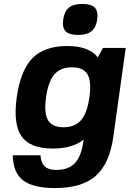

<svg xmlns="http://www.w3.org/2000/svg" viewBox="-20 -743 657 973"><path d="M247.6 9.8Q132.8 9.8 89.4 -52Q45.9 -113.8 64.9 -250Q84 -386.7 144.5 -448.2Q205.1 -509.8 319.8 -509.8Q432.1 -509.8 475.6 -452.1L501.5 -500H617.2L554.2 -49.8Q535.2 86.9 465.1 148.4Q395 210 259.3 210Q147.5 210 96.7 170.7Q45.9 131.3 44.9 43.9H185.1Q188 83 207 100.6Q226.1 118.2 264.6 118.2Q326.7 118.2 359.1 84.2Q391.6 50.3 402.3 -24.9L403.8 -35.2Q346.2 9.8 247.6 9.8ZM301.8 -98.1Q359.9 -98.1 390.9 -134Q421.9 -169.9 433.1 -250Q444.3 -330.1 423.6 -366Q402.8 -401.9 344.7 -401.9Q286.6 -401.9 255.6 -366Q224.6 -330.1 213.4 -250Q202.1 -170.4 223.1 -134.3Q244.1 -98.1 301.8 -98.1ZM472.7 -644Q466.8 -603.5 443.6 -584.7Q420.4 -565.9 375.5 -565.9Q330.6 -565.9 312.5 -584.7Q294.4 -603.5 300.3 -644Q306.2 -685.5 329.3 -704.3Q352.5 -723.1 397.5 -723.1Q442.4 -723.1 460.4 -704.3Q478.5 -685.5 472.7 -644Z"/></svg>

Font: Fivo Sans
Style: Italic
Weight: 700
Designer: Alexander Slobzheninov
Foundry: Alexander Slobzheninov
Version: 1.0